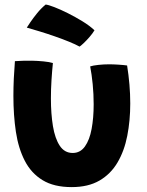

<svg xmlns="http://www.w3.org/2000/svg" viewBox="-20 -774 629 824"><path d="M367 -489Q379 -493 402.2 -495.5Q425.5 -498 448 -498Q466.5 -498 489 -496.5Q511.5 -495 525.5 -493Q532 -452.5 535.5 -411.2Q539 -370 539 -330Q539 -256.5 526.2 -191.2Q513.5 -126 484.2 -76.5Q455 -27 406.8 1Q358.5 29 287.5 29Q211.5 29 162.8 -0.8Q114 -30.5 86.5 -83.8Q59 -137 48.2 -208.2Q37.5 -279.5 37.5 -362Q37.5 -398.5 39.2 -436.2Q41 -474 44 -511.5Q57 -512.5 78.2 -513.2Q99.5 -514 117 -513.5Q142 -513 167.2 -510.5Q192.5 -508 207 -503.5Q203.5 -469.5 201 -430.2Q198.5 -391 198.5 -351.5Q198.5 -285.5 207.2 -232.5Q216 -179.5 236.5 -148.5Q257 -117.5 292 -117.5Q324.5 -117.5 344.5 -145.5Q364.5 -173.5 373.2 -220.8Q382 -268 382 -326.5Q382 -370 377.8 -413Q373.5 -456 367 -489ZM176 -754.5Q187 -753.5 213 -743.5Q239 -733.5 271 -717.5Q303 -701.5 334 -682.5Q365 -663.5 385.5 -644Q377.5 -630.5 364.2 -615.2Q351 -600 338.8 -588.5Q326.5 -577 321.5 -574Q304.5 -583.5 276.2 -595Q248 -606.5 215 -618Q182 -629.5 150.2 -639.2Q118.5 -649 95 -655.5Q98.5 -661 110.2 -678.5Q122 -696 139 -717Q156 -738 176 -754.5Z"/></svg>

Font: Grandstander
Style: Bold
Weight: 700
Designer: Tyler Finck
Foundry: Etcetera Type Co
Version: Version 1.200; ttfautohint (v1.8.3)